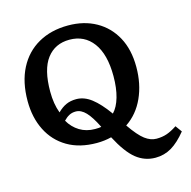

<svg xmlns="http://www.w3.org/2000/svg" viewBox="-126 -839 1148 1155"><g transform="rotate(-15 447.5 -261.5)"><path d="M702 191Q635 191 582 148.5Q529 106 475 3Q432 14 384 14Q277 14 201.5 -30.5Q126 -75 86 -154.5Q46 -234 46 -337Q46 -455 89.5 -539.5Q133 -624 212.5 -669Q292 -714 398 -714Q497 -714 572 -672Q647 -630 689 -552.5Q731 -475 731 -367Q731 -261 692.5 -176Q654 -91 581 -42Q630 29 665.5 55.5Q701 82 737 82Q773 82 802 72Q831 62 866 39L895 79Q848 137 802.5 164Q757 191 702 191ZM522 -132Q552 -163 568 -219Q584 -275 584 -349Q584 -485 530.5 -557Q477 -629 384 -629Q294 -629 243 -562Q192 -495 192 -357Q192 -280 214 -222Q240 -248 267.5 -260.5Q295 -273 331 -273Q380 -273 425.5 -238Q471 -203 522 -132ZM395 -70Q424 -70 434 -73Q401 -140 371.5 -171Q342 -202 309 -202Q286 -202 268 -192.5Q250 -183 233 -165Q258 -121 299.5 -95.5Q341 -70 395 -70Z"/></g></svg>

Font: Literata 12pt SemiBold
Style: Regular
Weight: 600
Designer: Latin by Veronika Burian and Jose Scaglione. Greek by Irene Vlachou. Cyrillic by Vera Evstafieva.
Foundry: TypeTogether
Version: Version 3.002